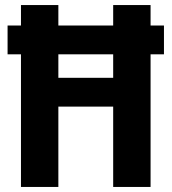

<svg xmlns="http://www.w3.org/2000/svg" viewBox="-20 -740 679 760"><path d="M10 -525V-639H629V-525ZM63 0V-720H211V0ZM428 0V-720H576V0ZM135 -432H498V-318H135Z"/></svg>

Font: Instrument Sans SemiCondensed
Style: Bold
Weight: 700
Width: 4
Designer: Rodrigo Fuenzalida
Foundry: fragTYPE
Version: Version 1.000;gftools[0.9.28]